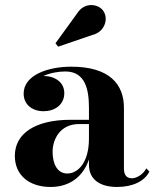

<svg xmlns="http://www.w3.org/2000/svg" viewBox="-20 -733 620 763"><path d="M347 -594C395 -605 412.5 -657 391 -689C373 -717 317 -727.5 287 -680.5L200.5 -561L211 -547.5ZM261.5 -257C119.5 -257 39 -202.5 39 -113.5C39 -37.5 95 10 181.5 10C256.5 10 310.5 -31 333.5 -99.5V-79C333.5 -16.5 381 10 445.5 10C506.5 10 554.5 -12.5 573.5 -51L561.5 -64C547.5 -37.5 521 -24.5 504.5 -24.5C479.5 -24.5 472.5 -42 472.5 -64V-304.5C472.5 -398 415.5 -468 263 -468C172 -468 74 -435.5 74 -361C74 -317.5 108 -291 153.5 -291C196 -291 235.5 -315.5 235.5 -363C235.5 -407 197 -431 153.5 -431C153 -431 153 -431 152.5 -431C180 -443.5 213 -449 239.5 -449C319.5 -449 333.5 -376.5 333.5 -304.5V-257ZM247.5 -43.5C207.5 -43.5 189 -82 189 -129.5C189 -179 218.5 -240 294 -240H333.5V-182C333.5 -86.5 289.5 -43.5 247.5 -43.5Z"/></svg>

Font: Bodoni* 11pt
Style: Bold
Weight: 700
Version: Version 2.3